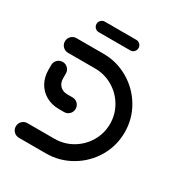

<svg xmlns="http://www.w3.org/2000/svg" viewBox="-156 -756 811 865"><g transform="rotate(30 250.0 -323.5)"><path d="M28.5 -38.1Q28.5 -54.1 39.6 -65.2Q50.7 -76.3 66.7 -76.3H206.7Q256.7 -76.3 298.9 -100.9Q341.1 -125.6 365.9 -167.6Q390.7 -209.6 390.7 -259.3Q390.7 -308.9 365.9 -350.9Q341.1 -393 298.9 -417.6Q256.7 -442.2 206.7 -442.2H66.7Q50.7 -442.2 39.6 -453.3Q28.5 -464.4 28.5 -480.4Q28.5 -496.3 39.6 -507.4Q50.7 -518.5 66.7 -518.5H206.7Q277 -518.5 336.9 -483.5Q396.7 -448.5 431.9 -389.1Q467 -329.6 467 -259.3Q467 -188.9 431.9 -129.4Q396.7 -70 336.9 -35Q277 0 206.7 0H66.7Q50.7 0 39.6 -11.1Q28.5 -22.2 28.5 -38.1ZM28.5 -331.9V-356.7Q28.5 -372.6 39.6 -383.7Q50.7 -394.8 66.7 -394.8Q82.6 -394.8 93.7 -383.7Q104.8 -372.6 104.8 -356.7V-331.9Q104.8 -307.4 119.3 -293Q133.7 -278.5 158.1 -278.5H184.4Q200.4 -278.5 211.5 -267.4Q222.6 -256.3 222.6 -240.4Q222.6 -224.4 211.5 -213.3Q200.4 -202.2 184.4 -202.2H158.1Q120.4 -202.2 90.9 -218.7Q61.5 -235.2 45 -264.6Q28.5 -294.1 28.5 -331.9ZM112.6 -619.3Q112.6 -630.7 120.6 -638.7Q128.5 -646.7 140 -646.7H303.7Q315.2 -646.7 323.1 -638.7Q331.1 -630.7 331.1 -619.3Q331.1 -607.8 323.1 -599.8Q315.2 -591.9 303.7 -591.9H140Q128.5 -591.9 120.6 -599.8Q112.6 -607.8 112.6 -619.3Z"/></g></svg>

Font: 26F Galaxy Hebrew
Style: Bold
Weight: 700
Designer: C₂₉H₂₅N₃O₅
Version: Version 1.000